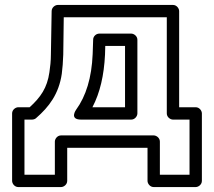

<svg xmlns="http://www.w3.org/2000/svg" viewBox="-20 -573 868 777"><path d="M126 -95C179 -141 218 -193 230 -274C233 -297 235 -322 236 -352L238 -503H655V-114C655 -99 669 -89 680 -89H747V134H627V0C627 -15 613 -25 602 -25H227C212 -25 202 -11 202 0V134H79V-89H109C115 -89 122 -91 126 -95ZM100 -139H54C43 -139 29 -129 29 -114V159C29 170 39 184 54 184H227C238 184 252 174 252 159V25H577V159C577 170 587 184 602 184H772C783 184 797 174 797 159V-114C797 -125 787 -139 772 -139H705V-528C705 -539 695 -553 680 -553H214C202 -553 189 -542 189 -528L186 -354C186 -326 183 -301 180 -281C171 -217 144 -179 100 -139ZM405 -352 406 -387H486V-139H354C385 -198 401 -269 405 -352ZM355 -354C351 -258 328 -184 288 -129C288 -129 259 -89 308 -89H511C526 -89 536 -103 536 -114V-412C536 -427 522 -437 511 -437H382C368 -437 357 -425 357 -413Z"/></svg>

Font: Asimov
Style: XWidOu
Weight: 500
Designer: Google
Version: Version 2.000980; 2014